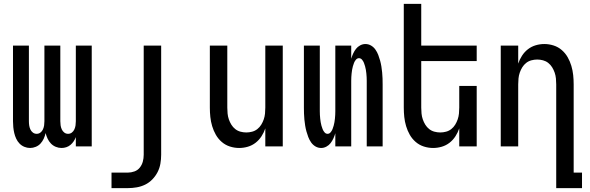

<svg xmlns="http://www.w3.org/2000/svg" viewBox="-20 -755 3040 990"><path d="M135 8Q120 8 105.5 2Q91 -4 80.5 -15Q70 -26 63.5 -40Q57 -54 53.5 -69Q50 -84 48.5 -99.5Q47 -115 47 -130V-520H129V-130Q129 -119 130.5 -108.5Q132 -98 136.5 -88Q141 -78 149.5 -71.5Q158 -65 169 -65Q180 -65 188.5 -71.5Q197 -78 201.5 -88Q206 -98 207.5 -108.5Q209 -119 209 -130V-520H291V-130Q291 -119 292.5 -108.5Q294 -98 298.5 -88Q303 -78 311.5 -71.5Q320 -65 331 -65Q342 -65 350.5 -71.5Q359 -78 363.5 -88Q368 -98 369.5 -108.5Q371 -119 371 -130V-520H453V0H371V-48Q367 -37 360 -26.5Q353 -16 343.5 -8Q334 0 322 4Q310 8 297 8Q282 8 267.5 2Q253 -4 242.5 -15Q232 -26 225.5 -40Q219 -54 215 -69Q212 -54 205.5 -40Q199 -26 189 -15Q179 -4 164.5 2Q150 8 135 8Z M555 215V135H639Q656 135 673 129Q690 123 701 109Q712 95 716.5 78Q721 61 721 43V-520H811V43Q811 66 807 89Q803 112 792.5 132.5Q782 153 765.5 170Q749 187 728.5 197Q708 207 685 211Q662 215 639 215Z M1213 8Q1189 8 1165.5 0.5Q1142 -7 1123.5 -23Q1105 -39 1093 -60Q1081 -81 1074 -104.5Q1067 -128 1064.5 -152Q1062 -176 1062 -200V-520H1152V-200Q1152 -185 1153.5 -169.5Q1155 -154 1160 -139.5Q1165 -125 1173 -112Q1181 -99 1193 -89.5Q1205 -80 1220 -76Q1235 -72 1250 -72Q1265 -72 1280 -76Q1295 -80 1307 -89.5Q1319 -99 1327 -112Q1335 -125 1340 -139.5Q1345 -154 1346.5 -169.5Q1348 -185 1348 -200V-520H1438V0H1348V-93Q1341 -72 1328.5 -52.5Q1316 -33 1298 -19Q1280 -5 1258 1.5Q1236 8 1213 8Z M1636 8Q1620 8 1606.5 0Q1593 -8 1584 -21Q1575 -34 1569.5 -48.5Q1564 -63 1560 -77.5Q1556 -92 1553.5 -107.5Q1551 -123 1549.5 -138.5Q1548 -154 1547.5 -169.5Q1547 -185 1547 -200V-520H1629V-200Q1629 -191 1629 -181.5Q1629 -172 1629.5 -162.5Q1630 -153 1631 -143.5Q1632 -134 1633.5 -125Q1635 -116 1637.5 -107Q1640 -98 1643.5 -89Q1647 -80 1653.5 -72.5Q1660 -65 1669 -65Q1678 -65 1684.5 -72.5Q1691 -80 1694.5 -89Q1698 -98 1700.5 -107Q1703 -116 1704.5 -125Q1706 -134 1707 -143.5Q1708 -153 1708.5 -162.5Q1709 -172 1709 -181.5Q1709 -191 1709 -200V-520H1791V-452Q1795 -466 1801 -479Q1807 -492 1815.5 -503Q1824 -514 1837 -521Q1850 -528 1864 -528Q1880 -528 1893.5 -520Q1907 -512 1916 -499Q1925 -486 1930.5 -471.5Q1936 -457 1940 -442.5Q1944 -428 1946.5 -412.5Q1949 -397 1950.5 -381.5Q1952 -366 1952.5 -350.5Q1953 -335 1953 -320V0H1871V-320Q1871 -329 1871 -338.5Q1871 -348 1870.5 -357.5Q1870 -367 1869 -376.5Q1868 -386 1866.5 -395Q1865 -404 1862.5 -413Q1860 -422 1856.5 -431Q1853 -440 1846.5 -447.5Q1840 -455 1831 -455Q1822 -455 1815.5 -447.5Q1809 -440 1805.5 -431Q1802 -422 1799.5 -413Q1797 -404 1795.5 -395Q1794 -386 1793 -376.5Q1792 -367 1791.5 -357.5Q1791 -348 1791 -338.5Q1791 -329 1791 -320V0H1709V-68Q1705 -54 1699 -41Q1693 -28 1684.5 -17Q1676 -6 1663 1Q1650 8 1636 8Z M2213 8Q2189 8 2165.5 0.5Q2142 -7 2123.5 -23Q2105 -39 2093 -60Q2081 -81 2074 -104.5Q2067 -128 2064.5 -152Q2062 -176 2062 -200V-735H2152V-520H2438V-440H2152V-200Q2152 -185 2153.5 -169.5Q2155 -154 2160 -139.5Q2165 -125 2173 -112Q2181 -99 2193 -89.5Q2205 -80 2220 -76Q2235 -72 2250 -72Q2265 -72 2280 -76Q2295 -80 2307 -89.5Q2319 -99 2327 -112Q2335 -125 2340 -139.5Q2345 -154 2346.5 -169.5Q2348 -185 2348 -200V-312H2438V0H2348V-93Q2341 -72 2328.5 -52.5Q2316 -33 2298 -19Q2280 -5 2258 1.5Q2236 8 2213 8Z M2848 215V-320Q2848 -335 2846.5 -350.5Q2845 -366 2840 -380.5Q2835 -395 2827 -408Q2819 -421 2807 -430.5Q2795 -440 2780 -444Q2765 -448 2750 -448Q2735 -448 2720 -444Q2705 -440 2693 -430.5Q2681 -421 2673 -408Q2665 -395 2660 -380.5Q2655 -366 2653.5 -350.5Q2652 -335 2652 -320V0H2562V-520H2652V-427Q2659 -448 2671.5 -467.5Q2684 -487 2702 -501Q2720 -515 2742 -521.5Q2764 -528 2787 -528Q2811 -528 2834.5 -520.5Q2858 -513 2876.5 -497Q2895 -481 2907 -460Q2919 -439 2926 -415.5Q2933 -392 2935.5 -368Q2938 -344 2938 -320V135H2981V215Z"/></svg>

Font: Iosevka Medium
Style: Regular
Weight: 500
Monospace: yes
Designer: Belleve Invis
Foundry: Belleve Invis
Version: Version 32.5.0; ttfautohint (v1.8.4)